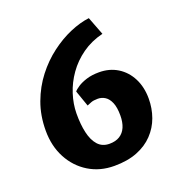

<svg xmlns="http://www.w3.org/2000/svg" viewBox="-144 -930 998 1060"><g transform="rotate(-20 355.5 -399.5)"><path d="M58 -304Q58 -393 85.8 -468Q113.5 -543 160 -603Q206.5 -663 263.8 -706.2Q321 -749.5 380.8 -775Q440.5 -800.5 494 -807L535 -700Q465.5 -683 412.2 -645Q359 -607 323 -556Q287 -505 268.8 -448Q250.5 -391 250 -336Q249.5 -271.5 260.8 -222Q272 -172.5 297.5 -144.2Q323 -116 365 -116Q401 -116 425.2 -131Q449.5 -146 461.8 -174.5Q474 -203 474 -243Q474 -290.5 462 -318.8Q450 -347 430.5 -359.5Q411 -372 388 -372Q362.5 -372 348 -366.2Q333.5 -360.5 323 -356L290 -450Q297.5 -460 318 -473.5Q338.5 -487 370.2 -497Q402 -507 444 -507Q505.5 -507 552.8 -477.8Q600 -448.5 626.5 -396.5Q653 -344.5 653 -277Q653 -219.5 634.5 -168Q616 -116.5 578.2 -76.8Q540.5 -37 483.5 -14.5Q426.5 8 349 8Q264.5 8 198.8 -32.2Q133 -72.5 95.5 -143Q58 -213.5 58 -304Z"/></g></svg>

Font: Koeln Type Sans ExtraBold
Style: Regular
Weight: 800
Designer: Eben Sorkin
Foundry: Eben Sorkin
Version: Version 2.001